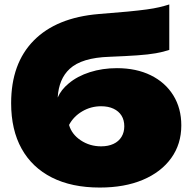

<svg xmlns="http://www.w3.org/2000/svg" viewBox="-20 -824 859 862"><path d="M428 18Q302 18 213 -27Q124 -72 77 -156.5Q30 -241 30 -361Q30 -539 131.5 -642Q233 -745 423 -761Q502 -767 553.5 -772Q605 -777 638 -781.5Q671 -786 694.5 -791.5Q718 -797 740 -804V-600Q714 -591 680 -585Q646 -579 596 -575.5Q546 -572 471 -569Q347 -565 293 -515Q244 -470 239 -386Q254 -421 288 -449Q327 -482 383.5 -500Q440 -518 505 -518Q592 -518 657 -486Q722 -454 758 -396Q794 -338 794 -261Q794 -177 748.5 -114Q703 -51 621 -16.5Q539 18 428 18ZM434 -167Q466 -167 489.5 -178Q513 -189 525.5 -209.5Q538 -230 538 -257Q538 -285 525.5 -305Q513 -325 489.5 -336Q466 -347 434 -347Q388 -347 349 -324Q310 -301 290 -263Q302 -221 342.5 -194Q383 -167 434 -167Z"/></svg>

Font: Bounded
Style: Regular
Weight: 900
Designer: Vlad Churkin
Version: Version 1.0